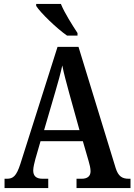

<svg xmlns="http://www.w3.org/2000/svg" viewBox="-20 -951 680 971"><path d="M319 -771H372V-784C347 -822 306 -886 288 -931H163V-921C185 -886 267 -807 319 -771ZM3 0H224V-47H195C161 -47 148 -63 148 -89C148 -106 155 -131 159 -147L185 -237H399L428 -137C433 -121 438 -100 438 -85C438 -59 421 -47 393 -47H367V0H640V-47H631C597 -47 578 -60 565 -101L377 -714H271L83 -122C63 -60 46 -47 15 -47H3ZM203 -293 260 -488C274 -535 286 -579 295 -620C303 -578 316 -533 330 -480L382 -293Z"/></svg>

Font: Noto Serif Ethiopic Condensed SemiBold
Style: Regular
Weight: 600
Width: 3
Designer: Monotype Design Team
Foundry: Monotype Imaging Inc.
Version: Version 2.102